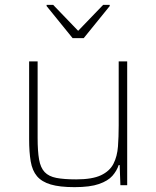

<svg xmlns="http://www.w3.org/2000/svg" viewBox="-20 -763 644 791"><path d="M287 8Q226 8 189 -3Q152 -14 132.5 -37Q113 -60 106.5 -98Q100 -136 100 -190V-510H135V-195Q135 -140 141 -106Q147 -72 164 -54Q181 -36 212.5 -30Q244 -24 294 -24Q360 -24 396 -41Q432 -58 447.5 -88.5Q463 -119 466 -159.5Q469 -200 469 -246V-510H504V0H476L473 -83H469Q461 -59 443 -38.5Q425 -18 388 -5Q351 8 287 8ZM279 -606 172 -738V-743H199L302 -636L405 -743H432V-738L325 -606Z"/></svg>

Font: Saira Thin Thin
Style: Regular
Weight: 250
Version: Version 1.101